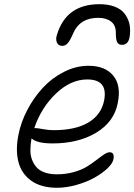

<svg xmlns="http://www.w3.org/2000/svg" viewBox="-20 -868 639 913"><path d="M453.1 -848.1Q494.1 -848.1 524.4 -836.7Q554.7 -825.2 570.8 -805.2Q586.9 -785.2 593.8 -761Q600.6 -736.8 598.1 -708Q595.7 -654.8 560.1 -654.8Q543.9 -654.8 537.4 -666.7Q530.8 -678.7 530.8 -712.9Q530.8 -748 508.1 -765.6Q485.4 -783.2 446.8 -783.2Q360.8 -783.2 329.1 -711.9Q313.5 -675.3 302.2 -662.6Q291 -649.9 275.9 -649.9Q257.3 -649.9 250.5 -666Q243.7 -682.1 251 -703.1Q294.9 -848.1 453.1 -848.1ZM251 24.9Q175.3 24.9 128.4 -8.8Q81.5 -42.5 67.4 -98.9Q53.2 -155.3 67.9 -228Q79.6 -287.6 110.1 -345.7Q140.6 -403.8 183.6 -450.4Q226.6 -497.1 283.9 -526.1Q341.3 -555.2 400.9 -555.2Q480 -555.2 518.6 -508.3Q557.1 -461.4 540 -377.9Q522.5 -288.1 437.5 -237.1Q352.5 -186 230 -186Q155.3 -186 129.9 -210Q125 -181.6 124.5 -156.5Q124 -131.3 131.8 -109.9Q139.6 -88.4 153.8 -72.5Q168 -56.6 192.6 -47.9Q217.3 -39.1 250 -39.1Q293.5 -39.1 331.3 -49.8Q369.1 -60.5 394 -76.2Q418.9 -91.8 438.7 -107.2Q458.5 -122.6 474.4 -133.3Q490.2 -144 501 -144Q526.4 -144 519 -108.9Q514.6 -89.4 489.7 -66.2Q464.8 -43 428.5 -22.7Q392.1 -2.4 344 11.2Q295.9 24.9 251 24.9ZM150.9 -258.8Q157.7 -258.8 184.6 -253.9Q211.4 -249 234.9 -249Q338.9 -249 400.1 -285.4Q461.4 -321.8 475.1 -390.1Q494.6 -490.2 395 -490.2Q316.4 -490.2 246.1 -423.1Q175.8 -356 143.1 -258.8Z"/></svg>

Font: Shantell Sans Irregular Bouncy
Style: Italic
Weight: 300
Italic angle: -11.31°
Designer: Stephen Nixon, Anya Danilova, Shantell Martin
Foundry: Arrow Type
Version: Version 1.006;[9816181b4]